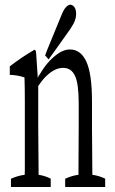

<svg xmlns="http://www.w3.org/2000/svg" viewBox="-20 -793 481 804"><path d="M252.9 -44.4Q280.8 -57.6 308.6 -61Q308.6 -61 308.6 -64.9Q308.6 -76.2 308.6 -77.1Q308.6 -121.6 309.1 -170.4Q309.6 -219.2 309.6 -257.3Q309.6 -313 309.6 -358.9Q309.6 -442.4 294.4 -474.6Q278.8 -508.8 244.6 -508.8Q226.1 -508.8 208.5 -500Q190.9 -491.2 172.4 -473.1Q157.2 -458 140.1 -433.1Q140.1 -350.1 140.1 -257.3Q140.1 -217.8 141.6 -78.1Q141.6 -76.2 141.6 -64.9Q141.6 -64.9 141.6 -61Q167 -57.6 192.4 -44.9Q192.4 -32.2 192.4 -9.8Q192.4 -9.8 25.9 -9.8Q25.9 -32.2 25.9 -44.4Q54.7 -57.6 83.5 -61Q83.5 -61 83.5 -64.9Q84 -76.2 84 -77.6Q84 -129.4 84 -171.4Q84 -277.3 84 -373Q84 -429.2 82.5 -468.8Q51.8 -479 21 -479.5Q21 -502 21 -515.1Q72.3 -554.7 124 -584.5Q127.4 -585.4 130.9 -577.1Q134.8 -526.9 138.2 -466.8Q142.1 -478.5 146 -480.5Q160.6 -506.3 178.2 -527.3Q201.2 -554.2 225.3 -570.1Q249.5 -585.9 272.5 -585.9Q317.4 -585.9 340.8 -536.6Q365.2 -485.4 365.2 -369.1Q365.2 -318.4 365.2 -257.3Q365.2 -216.3 366.7 -61Q393.6 -57.6 420.4 -44.9Q420.4 -32.2 420.4 -9.8Q420.4 -9.8 252.9 -9.8Q252.9 -31.7 252.9 -44.4ZM298.8 -732.4Q298.8 -721.7 293.9 -707.5Q289.1 -693.4 272.9 -669.4Q257.8 -647.9 242.2 -626.2Q226.6 -604.5 212.2 -584Q197.8 -563.5 183.6 -544.4Q183.6 -544.4 168.9 -561Q179.2 -588.9 190.2 -614.7Q201.2 -640.6 236.3 -727.1Q246.6 -753.4 256.6 -763.4Q266.6 -773.4 274.7 -773.4Q282.7 -773.4 290.8 -764.2Q298.8 -754.9 298.8 -732.4Z"/></svg>

Font: Scarab Serif
Style: Light
Weight: 300
Designer: John Roberts
Foundry: Scarab
Version: 1.0